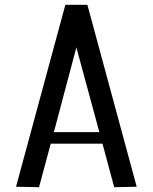

<svg xmlns="http://www.w3.org/2000/svg" viewBox="-20 -781 640 802"><path d="M299 -583 395 -229H205ZM551 -1 345 -761H253L47 -1L143 1L192 -181H408L457 1Z"/></svg>

Font: LXGW Marker Gothic
Style: Regular
Weight: 400
Version: Version 1.001